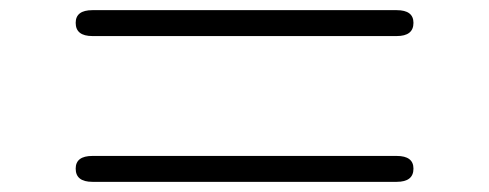

<svg xmlns="http://www.w3.org/2000/svg" viewBox="-20 -519 962 378"><path d="M761 -212Q794 -212 794 -187Q794 -161 761 -161H162Q129 -161 129 -187Q129 -212 162 -212ZM162 -448Q129 -448 129 -474Q129 -499 162 -499H761Q794 -499 794 -474Q794 -448 761 -448Z"/></svg>

Font: Shin Retro Maru Gothic Regular
Style: Regular
Weight: 400
Designer: Iose
Foundry: Typographish
Version: Version 1.002